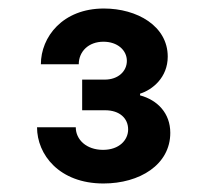

<svg xmlns="http://www.w3.org/2000/svg" viewBox="-20 -834 493 451"><path d="M223 -403C308 -403 380 -447 380 -522C380 -568 350 -599 309 -610V-614C338 -623 374 -652 374 -701C374 -773 302 -814 224 -814C127 -814 76 -747 76 -683H165C165 -713 188 -736 223 -736C256 -736 278 -716 278 -691C278 -667 258 -647 226 -647H173V-575H227C261 -575 281 -556 281 -530C281 -505 260 -482 222 -482C183 -482 158 -506 158 -535H67C67 -471 119 -403 223 -403Z"/></svg>

Font: Be Vietnam Pro Medium
Style: Regular
Weight: 500
Designer: Lam Bao, Tony Le, Vietanh Nguyen
Foundry: Yellow Type Foundry
Version: Version 1.002